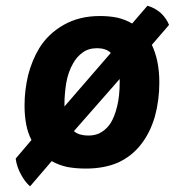

<svg xmlns="http://www.w3.org/2000/svg" viewBox="-20 -574 615 676"><path d="M332 -517.6Q258.8 -517.6 204.1 -486.3Q149.4 -455.1 118.2 -404.3Q92.8 -362.3 79.1 -309.6Q66.4 -255.9 66.4 -203.1Q66.4 -166 72.3 -135.7Q78.1 -105.5 90.8 -81.1Q72.3 -59.6 35.2 -15.6Q39.1 13.7 53.7 40Q68.4 67.4 85.9 82Q111.3 52.7 162.1 -6.8Q185.5 6.8 215.8 13.7Q246.1 19.5 282.2 19.5Q347.7 19.5 396.5 -2Q444.3 -24.4 475.6 -64.5Q508.8 -106.4 525.4 -164.1Q541 -221.7 541 -283.2Q541 -322.3 534.2 -356.4Q527.3 -389.6 514.6 -416Q535.2 -439.5 575.2 -486.3Q565.4 -510.7 544.9 -529.3Q524.4 -546.9 499 -553.7Q481.4 -533.2 445.3 -491.2Q421.9 -504.9 393.6 -511.7Q365.2 -517.6 332 -517.6ZM322.3 -404.3Q336.9 -404.3 348.6 -400.4Q361.3 -396.5 370.1 -387.7Q315.4 -325.2 207 -199.2Q207 -202.1 207 -210Q207 -240.2 212.9 -280.3Q219.7 -320.3 237.3 -350.6Q250 -374 270.5 -388.7Q291 -404.3 322.3 -404.3ZM401.4 -284.2Q401.4 -236.3 392.6 -200.2Q383.8 -164.1 370.1 -141.6Q358.4 -123 339.8 -110.4Q320.3 -96.7 291 -96.7Q275.4 -96.7 261.7 -100.6Q249 -104.5 240.2 -112.3Q293.9 -172.9 401.4 -295.9Q401.4 -293 401.4 -284.2Z"/></svg>

Font: cl
Style: Bold Italic
Weight: 400
Designer: Mitja Miklavcic
Version: Version 7.504; 2011; Build 1022